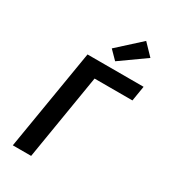

<svg xmlns="http://www.w3.org/2000/svg" viewBox="-236 -1106 1072 1216"><g transform="rotate(30 300.0 -497.5)"><path d="M62 0 184 -735H594L576 -625H299L196 0ZM357 -785 298 -845 463 -995 540 -915Z"/></g></svg>

Font: Iosevka Curly XBdExObl
Style: Regular
Weight: 800
Width: 7
Italic angle: -9°
Monospace: yes
Designer: Belleve Invis
Foundry: Belleve Invis
Version: Version 11.1.0; ttfautohint (v1.8.3)